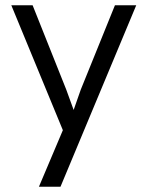

<svg xmlns="http://www.w3.org/2000/svg" viewBox="-20 -490 560 730"><path d="M498 -470H417L287 -149L260 -72L232 -149L104 -470H23L219 5L128 220H210Z"/></svg>

Font: Kreadon Medium
Style: Regular
Weight: 500
Designer: kohakuno
Foundry: StudioGnu
Version: Version 1.000;Glyphs 3.1.2 (3151)